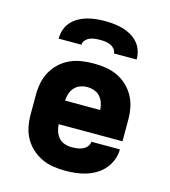

<svg xmlns="http://www.w3.org/2000/svg" viewBox="-111 -829 822 927"><g transform="rotate(15 300.0 -366.0)"><path d="M300 8Q270 8 240 3.5Q210 -1 182.5 -14Q155 -27 132.5 -47.5Q110 -68 95.5 -94Q81 -120 75 -150Q69 -180 69 -210V-310Q69 -340 75 -370Q81 -400 95.5 -426Q110 -452 132.5 -473Q155 -494 182.5 -506.5Q210 -519 240 -523.5Q270 -528 300 -528Q330 -528 360 -523.5Q390 -519 417.5 -506.5Q445 -494 467.5 -473Q490 -452 504.5 -426Q519 -400 525 -370Q531 -340 531 -310V-201H212Q213 -183 218.5 -166Q224 -149 235.5 -135.5Q247 -122 264.5 -116Q282 -110 300 -110Q314 -110 327.5 -111.5Q341 -113 354 -118.5Q367 -124 376.5 -135Q386 -146 386 -160H529Q529 -133 519.5 -108Q510 -83 493 -62.5Q476 -42 453 -28Q430 -14 404.5 -6Q379 2 352.5 5Q326 8 300 8ZM212 -319H388Q387 -337 381.5 -354Q376 -371 364 -384.5Q352 -398 335 -404Q318 -410 300 -410Q282 -410 265 -404Q248 -398 236 -384.5Q224 -371 218.5 -354Q213 -337 212 -319ZM105 -600Q105 -623 112 -644.5Q119 -666 134 -683Q149 -700 169 -711.5Q189 -723 210.5 -729Q232 -735 254.5 -737.5Q277 -740 300 -740Q323 -740 345.5 -737.5Q368 -735 389.5 -729Q411 -723 431 -711.5Q451 -700 466 -683Q481 -666 488 -644.5Q495 -623 495 -600H381Q381 -613 372 -623Q363 -633 351 -638Q339 -643 326 -644.5Q313 -646 300 -646Q287 -646 274 -644.5Q261 -643 249 -638Q237 -633 228 -623Q219 -613 219 -600Z"/></g></svg>

Font: Iosevka Heavy Extended
Style: Regular
Weight: 900
Width: 7
Monospace: yes
Designer: Belleve Invis
Foundry: Belleve Invis
Version: Version 32.5.0; ttfautohint (v1.8.4)